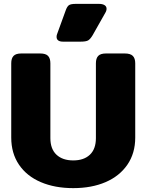

<svg xmlns="http://www.w3.org/2000/svg" viewBox="-20 -956 756 991"><path d="M272 -766Q272 -774 275 -781L319 -902Q326 -922 335.5 -929Q345 -936 371 -936H491Q509 -936 519.5 -929.5Q530 -923 530 -911Q530 -900 523 -889L458 -774Q446 -754 435 -747.5Q424 -741 395 -741H306Q272 -741 272 -766ZM38 -246V-629Q38 -655 50 -667.5Q62 -680 90 -680H187Q216 -680 228 -667.5Q240 -655 240 -629V-243Q240 -187 271.5 -157.5Q303 -128 358 -128Q413 -128 444 -157.5Q475 -187 475 -243V-629Q475 -655 487 -667.5Q499 -680 527 -680H624Q653 -680 665.5 -667.5Q678 -655 678 -629V-246Q678 -165 637.5 -106Q597 -47 525 -16Q453 15 358 15Q263 15 190.5 -16Q118 -47 78 -106Q38 -165 38 -246Z"/></svg>

Font: Mitr SemiBold
Style: Regular
Weight: 600
Designer: Thanarat Vachiruckul
Foundry: Cadson Demak
Version: Version 1.002